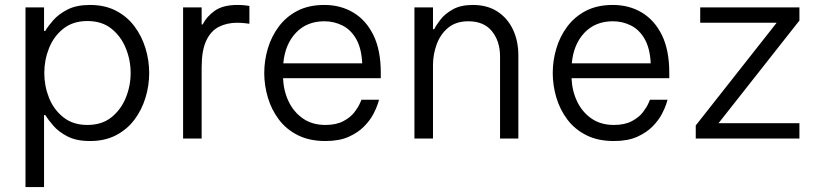

<svg xmlns="http://www.w3.org/2000/svg" viewBox="-20 -560 3288 776"><path d="M83 196V-530H158V-435H163Q174 -454 195.5 -478.5Q217 -503 253 -521.5Q289 -540 344 -540Q404 -540 449 -516.5Q494 -493 523.5 -453.5Q553 -414 568 -365Q583 -316 583 -265Q583 -214 568 -165Q553 -116 523.5 -76.5Q494 -37 449 -13.5Q404 10 344 10Q289 10 253 -8.5Q217 -27 195.5 -52Q174 -77 163 -95H158V196ZM159 -265Q159 -213 178 -165Q197 -117 236 -86Q275 -55 333 -55Q392 -55 430.5 -86Q469 -117 488.5 -165Q508 -213 508 -265Q508 -317 488.5 -365Q469 -413 430.5 -444Q392 -475 333 -475Q275 -475 236 -444Q197 -413 178 -365Q159 -317 159 -265Z M720 0V-530H795V-461H799Q815 -493 848 -516.5Q881 -540 940 -540Q959 -540 973.5 -538Q988 -536 988 -536V-464Q988 -464 972 -466Q956 -468 938 -468Q897 -468 864.5 -451.5Q832 -435 813.5 -395.5Q795 -356 795 -288V0Z M1295 10Q1231 10 1184 -13.5Q1137 -37 1107 -77Q1077 -117 1062.5 -166Q1048 -215 1048 -265Q1048 -315 1062.5 -364Q1077 -413 1107 -453Q1137 -493 1182.5 -516.5Q1228 -540 1291 -540Q1357 -540 1408.5 -509Q1460 -478 1489.5 -417.5Q1519 -357 1519 -266V-244H1124Q1126 -193 1146.5 -150Q1167 -107 1204.5 -81Q1242 -55 1295 -55Q1339 -55 1368 -70.5Q1397 -86 1412.5 -106.5Q1428 -127 1434.5 -142Q1441 -157 1441 -157H1512Q1512 -157 1507 -140.5Q1502 -124 1489 -99Q1476 -74 1451.5 -49Q1427 -24 1389 -7Q1351 10 1295 10ZM1125 -304H1444Q1441 -365 1419.5 -402.5Q1398 -440 1364 -457Q1330 -474 1291 -474Q1220 -474 1176 -427.5Q1132 -381 1125 -304Z M1655 0V-530H1730V-442H1735Q1742 -457 1760 -480.5Q1778 -504 1810 -522Q1842 -540 1891 -540Q1950 -540 1991 -513Q2032 -486 2053.5 -440Q2075 -394 2075 -336V0H2001V-332Q2001 -393 1968.5 -433.5Q1936 -474 1873 -474Q1823 -474 1791.5 -448Q1760 -422 1745 -381Q1730 -340 1730 -297V0Z M2461 10Q2397 10 2350 -13.5Q2303 -37 2273 -77Q2243 -117 2228.5 -166Q2214 -215 2214 -265Q2214 -315 2228.5 -364Q2243 -413 2273 -453Q2303 -493 2348.5 -516.5Q2394 -540 2457 -540Q2523 -540 2574.5 -509Q2626 -478 2655.5 -417.5Q2685 -357 2685 -266V-244H2290Q2292 -193 2312.5 -150Q2333 -107 2370.5 -81Q2408 -55 2461 -55Q2505 -55 2534 -70.5Q2563 -86 2578.5 -106.5Q2594 -127 2600.5 -142Q2607 -157 2607 -157H2678Q2678 -157 2673 -140.5Q2668 -124 2655 -99Q2642 -74 2617.5 -49Q2593 -24 2555 -7Q2517 10 2461 10ZM2291 -304H2610Q2607 -365 2585.5 -402.5Q2564 -440 2530 -457Q2496 -474 2457 -474Q2386 -474 2342 -427.5Q2298 -381 2291 -304Z M2792 0V-53L3119 -468H2810V-530H3211V-477L2884 -62H3211V0Z"/></svg>

Font: Be Vietnam Pro Light
Style: Regular
Weight: 300
Designer: Lam Bao, Tony Le, Vietanh Nguyen
Foundry: Yellow Type Foundry
Version: Version 1.002; ttfautohint (v1.8.3)